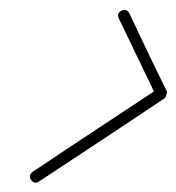

<svg xmlns="http://www.w3.org/2000/svg" viewBox="-20 -364 364 396"><path d="M225 -326Q220 -337 231 -342Q242 -347 247 -336Q266 -296 285 -256Q304 -216 324 -176Q325 -174 323 -168Q322 -163 319 -161Q255 -118 190.5 -75.5Q126 -33 61 10Q51 17 44 7Q38 -3 48 -10Q112 -53 176.5 -95.5Q241 -138 306 -181Q309 -183 306 -173Q303 -163 302 -166Q283 -206 263.5 -246Q244 -286 225 -326Q225 -326 225 -326Q225 -326 225 -326Z"/></svg>

Font: FRB American Cursive Light
Style: Italic
Weight: 300
Italic angle: -25°
Version: Version 2.0;Modular Font Editor K font №1